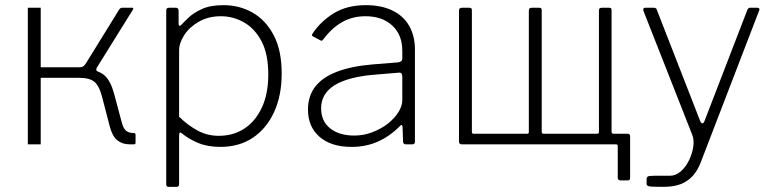

<svg xmlns="http://www.w3.org/2000/svg" viewBox="-20 -560 2998 745"><path d="M88 0V-530H138V-299H304L309 -290Q362 -289 385.5 -267.5Q409 -246 422 -199L453 -83Q459 -61 469.5 -52.5Q480 -44 498 -44Q506 -44 506 -37V-7Q506 -3 504.5 -1.5Q503 0 500 0H482Q455 0 435.5 -15.5Q416 -31 406 -69L378 -177Q366 -226 347 -242Q328 -258 288 -258H138V0ZM287 -280V-299Q299 -299 304.5 -303.5Q310 -308 317 -320L443 -524Q446 -527 448 -528.5Q450 -530 455 -530H493Q496 -530 497 -528Q498 -526 496 -523L356 -298Q353 -292 353.5 -288.5Q354 -285 362 -281Z M662 -530Q673 -530 673 -518V-469Q673 -461 676 -460Q679 -459 685 -465Q694 -475 712.5 -492.5Q731 -510 763.5 -525Q796 -540 847 -540Q910 -540 961 -510.5Q1012 -481 1042.5 -422.5Q1073 -364 1073 -275Q1073 -189 1043.5 -125Q1014 -61 961 -25.5Q908 10 835 10Q785 10 748.5 -5.5Q712 -21 689 -40Q681 -47 678 -45.5Q675 -44 675 -33V154Q675 165 665 165H634Q625 165 625 155V-517Q625 -525 627.5 -527.5Q630 -530 638 -530H662ZM675 -107Q710 -73 747.5 -53Q785 -33 829 -33Q885 -33 928 -61Q971 -89 996 -142.5Q1021 -196 1021 -271Q1021 -350 995 -399.5Q969 -449 927 -473Q885 -497 837 -497Q789 -497 752 -476Q715 -455 695 -424Q675 -393 675 -364V-107Z M1531 -70Q1491 -30 1445 -10Q1399 10 1344 10Q1265 10 1220 -29Q1175 -68 1175 -135Q1175 -187 1203 -223.5Q1231 -260 1287 -281.5Q1343 -303 1425 -310L1524 -318Q1532 -319 1536.5 -322.5Q1541 -326 1541 -333V-363Q1541 -425 1502 -461Q1463 -497 1398 -497Q1348 -497 1308 -474.5Q1268 -452 1235 -408Q1232 -404 1230 -402.5Q1228 -401 1224 -403L1194 -419Q1191 -421 1190.5 -423Q1190 -425 1193 -430Q1225 -478 1276 -509Q1327 -540 1400 -540Q1459 -540 1502 -519.5Q1545 -499 1567.5 -460Q1590 -421 1590 -368V-11Q1590 -5 1587.5 -2.5Q1585 0 1580 0H1554Q1550 0 1547 -2.5Q1544 -5 1544 -11L1542 -68Q1540 -81 1531 -70ZM1541 -263Q1541 -280 1527 -278L1443 -271Q1387 -267 1346 -256.5Q1305 -246 1278.5 -229.5Q1252 -213 1239 -190.5Q1226 -168 1226 -140Q1226 -90 1261 -62Q1296 -34 1355 -34Q1391 -34 1425 -47Q1459 -60 1486 -81Q1513 -103 1527 -126.5Q1541 -150 1541 -171V-263Z M2341 -530Q2349 -530 2351 -528Q2353 -526 2353 -519V-11Q2353 0 2343 0H1771Q1761 0 1761 -11V-517Q1761 -525 1764 -527.5Q1767 -530 1775 -530H1799Q1806 -530 1808.5 -528Q1811 -526 1811 -519V-48Q1811 -41 1818 -41H2026Q2032 -41 2032 -48V-517Q2032 -525 2035 -527.5Q2038 -530 2046 -530H2070Q2077 -530 2079.5 -528Q2082 -526 2082 -519V-48Q2082 -41 2089 -41H2297Q2304 -41 2304 -48V-517Q2304 -525 2306.5 -527.5Q2309 -530 2317 -530ZM2389 140Q2377 140 2377 130V7Q2377 0 2370 0H2325V-41H2353V-49Q2353 -41 2361 -41H2415Q2425 -41 2425 -31V129Q2425 135 2423 137.5Q2421 140 2415 140Z M2553 165Q2524 165 2506.5 164Q2489 163 2489 154V134Q2489 127 2494.5 124.5Q2500 122 2518 122H2579Q2602 122 2621.5 105Q2641 88 2653.5 62Q2666 36 2670 9.5Q2674 -17 2666 -37L2477 -517Q2475 -522 2476.5 -526Q2478 -530 2486 -530H2516Q2521 -530 2524.5 -528Q2528 -526 2529 -521L2697 -90Q2701 -81 2706 -81.5Q2711 -82 2715 -94L2880 -522Q2882 -526 2884.5 -528Q2887 -530 2891 -530H2919Q2924 -530 2926 -526.5Q2928 -523 2926 -520L2699 70Q2688 98 2673.5 116Q2659 134 2640.5 145Q2622 156 2600.5 160.5Q2579 165 2553 165Z"/></svg>

Font: Libre Franklin ExtraLight
Style: Regular
Weight: 250
Designer: Pablo Impallari, Rodrigo Fuenzalida, Nhung Nguyen
Foundry: Impallari Type
Version: Version 3.000